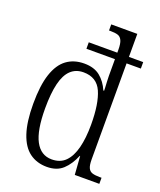

<svg xmlns="http://www.w3.org/2000/svg" viewBox="-142 -849 790 948"><g transform="rotate(20 253.0 -375.0)"><path d="M218 10Q165 10 127 -18Q89 -46 69 -106Q49 -166 49 -260Q49 -357 69 -417Q89 -477 127 -505Q165 -533 219 -533Q271 -533 302.5 -507.5Q334 -482 352 -440H356Q356 -446 355.5 -458.5Q355 -471 354 -486Q353 -501 353 -516.5Q353 -532 353 -543V-605H203V-639H353V-654Q353 -687 345.5 -703Q338 -719 323.5 -723.5Q309 -728 286 -728H277V-760H414V-639H489V-605H414V-101Q414 -70 421 -55.5Q428 -41 442.5 -36.5Q457 -32 481 -32H491V0H362L355 -97H353Q333 -48 301.5 -19Q270 10 218 10ZM228 -33Q273 -33 300 -60.5Q327 -88 340 -139Q353 -190 353 -260Q353 -371 326.5 -431Q300 -491 230 -491Q190 -491 163.5 -466Q137 -441 124.5 -389.5Q112 -338 112 -259Q112 -143 141.5 -88Q171 -33 228 -33Z"/></g></svg>

Font: Noto Serif Khmer Condensed Light
Style: Regular
Weight: 300
Width: 3
Designer: Danh Hong and the Monotype Design Team
Foundry: Monotype Imaging Inc.
Version: Version 2.004